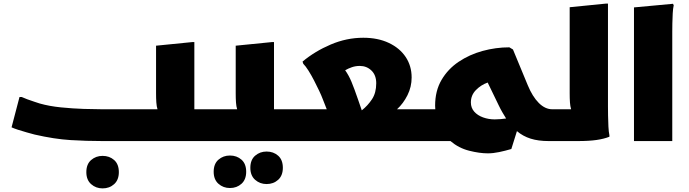

<svg xmlns="http://www.w3.org/2000/svg" viewBox="-20 -781 3814 1063"><path d="M88 -244H100Q111 -239 130.5 -231.5Q150 -224 169.5 -218Q189 -212 200 -208Q253 -193 317.5 -186.5Q382 -180 443.5 -178Q505 -176 548 -176H852Q847 -192 845.5 -214Q844 -236 844 -264V-528L1044 -548H1056V-192Q1056 -188 1056 -184Q1056 -180 1056 -176H1185V-20L1165 0H548Q458 0 369.5 -5.5Q281 -11 172 -36Q153 -41 128 -48Q103 -55 80 -62.5Q57 -70 44 -76ZM458 172Q458 128 484.5 105Q511 82 548 82Q586 82 612 105Q638 128 638 172Q638 215 612 238.5Q586 262 548 262Q511 262 484.5 238.5Q458 215 458 172Z M1185 -176H1293Q1288 -192 1286.5 -214Q1285 -236 1285 -264V-528L1485 -548H1497V-176H1617V-20L1597 0H1165V-156ZM1366 148Q1366 104 1392.5 81Q1419 58 1456 58Q1494 58 1520 81Q1546 104 1546 148Q1546 191 1520 214.5Q1494 238 1456 238Q1419 238 1392.5 214.5Q1366 191 1366 148ZM1163 170Q1163 126 1189.5 103Q1216 80 1253 80Q1291 80 1317 103Q1343 126 1343 170Q1343 213 1317 236.5Q1291 260 1253 260Q1216 260 1189.5 236.5Q1163 213 1163 170Z M1617 -176H1789L1767 -232Q1760 -251 1747 -278.5Q1734 -306 1718.5 -336Q1703 -366 1687.5 -390.5Q1672 -415 1659 -428L1655 -440Q1723 -497 1811 -534.5Q1899 -572 1991 -572Q2072 -572 2132.5 -543.5Q2193 -515 2226 -465.5Q2259 -416 2259 -352Q2259 -300 2236 -254Q2213 -208 2178 -176H2337V-20L2317 0H1597V-156ZM1963 -228 1983 -170Q2016 -196 2039.5 -231.5Q2063 -267 2063 -320Q2063 -365 2036.5 -390.5Q2010 -416 1972 -416Q1949 -416 1928.5 -409Q1908 -402 1891 -392Q1911 -364 1926 -328Q1941 -292 1963 -228Z M3018 0Q2960 0 2917.5 -13.5Q2875 -27 2842 -55L2811 44Q2777 54 2743.5 61Q2710 68 2681 68Q2635 68 2577.5 53.5Q2520 39 2474 0H2297V-156L2317 -176H2390Q2389 -186 2389 -196Q2389 -278 2424.5 -338.5Q2460 -399 2519.5 -439Q2579 -479 2652 -499Q2725 -519 2800 -519L2820 -507L2902 -309Q2928 -246 2963 -211Q2998 -176 3038 -176V-20ZM2587 -214Q2587 -184 2605.5 -163Q2624 -142 2654.5 -131Q2685 -120 2719 -120Q2735 -120 2751.5 -121.5Q2768 -123 2782 -125Q2772 -141 2761.5 -159Q2751 -177 2741 -198L2680 -324Q2643 -311 2615 -282.5Q2587 -254 2587 -214Z M3018 0V-156L3038 -176H3142Q3137 -192 3135.5 -214Q3134 -236 3134 -264V-741L3334 -761H3346V-192Q3346 -172 3346.5 -141Q3347 -110 3348.5 -80Q3350 -50 3354 -32V-24Q3324 -12 3282.5 -6Q3241 0 3178 0Z M3490 -740 3706 -760 3710 -752Q3706 -734 3704.5 -707Q3703 -680 3702.5 -652Q3702 -624 3702 -604V0H3490Z"/></svg>

Font: Kufam Black
Style: Italic
Weight: 900
Italic angle: -11°
Designer: Artur Schmal
Foundry: Original Type
Version: Version 1.301; ttfautohint (v1.8.3)